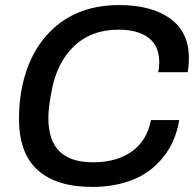

<svg xmlns="http://www.w3.org/2000/svg" viewBox="-20 -718 765 750"><path d="M340.8 12.2Q200.7 12.2 127.4 -53.5Q54.2 -119.1 54.2 -253.9Q54.2 -310.5 63 -361.8Q91.3 -519.5 190.9 -608.9Q290.5 -698.2 445.8 -698.2Q570.8 -698.2 644.3 -645.8Q717.8 -593.3 717.8 -491.2Q717.8 -460 712.9 -436H598.1Q602.1 -455.1 602.1 -475.1Q602.1 -538.6 560.3 -570.3Q518.6 -602.1 442.9 -602.1Q336.4 -602.1 268.8 -537.4Q201.2 -472.7 181.2 -359.9Q168.9 -297.4 168.9 -257.8Q168.9 -168.9 212.6 -126.5Q256.3 -84 342.8 -84Q435.1 -84 494.6 -126Q554.2 -168 569.8 -249H680.2Q665.5 -162.6 616.7 -102.8Q567.9 -43 497.8 -15.4Q427.7 12.2 340.8 12.2Z"/></svg>

Font: Archivo Medium
Style: Italic
Weight: 500
Italic angle: -10°
Designer: Hector Gatti
Foundry: Omnibus-Type
Version: Version 2.001